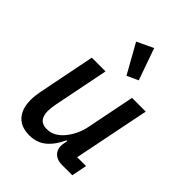

<svg xmlns="http://www.w3.org/2000/svg" viewBox="-229 -905 1030 1030"><g transform="rotate(45 285.5 -390.5)"><path d="M125 -520H229L166 -204Q163 -190 161.5 -175.5Q160 -161 160 -151Q160 -116 175.5 -97Q191 -78 225 -78Q252 -78 274 -89.5Q296 -101 315 -122Q338 -148 353 -179Q368 -210 374 -240L430 -520H534L447 -87H514L497 0H418Q383 0 362.5 -18.5Q342 -37 342 -69Q342 -75 343 -83Q344 -91 346 -98L348 -111H343Q315 -51 276.5 -19.5Q238 12 182 12Q119 12 86 -25Q53 -62 53 -128Q53 -145 55 -162Q57 -179 61 -199ZM325 -583 232 -749 325 -793 389 -612Z"/></g></svg>

Font: IBM Plex Sans Medium
Style: Italic
Weight: 500
Italic angle: -11.31°
Designer: Mike Abbink, Paul van der Laan, Pieter van Rosmalen
Foundry: Bold Monday
Version: Version 3.201